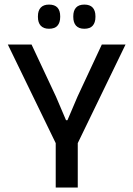

<svg xmlns="http://www.w3.org/2000/svg" viewBox="-20 -838 596 858"><path d="M235 -186 15 -639H121L230 -406.5L275 -301H281.5L326.5 -406.5L435 -639H541L321.5 -186ZM229 0V-279H327.5V0ZM199 -709.5Q174.5 -709.5 162 -723.2Q149.5 -737 149.5 -762V-765.5Q149.5 -790.5 162 -804Q174.5 -817.5 199 -817.5Q224.5 -817.5 236.8 -804Q249 -790.5 249 -765.5V-762Q249 -737 236.8 -723.2Q224.5 -709.5 199 -709.5ZM357 -709.5Q332 -709.5 319.8 -723.2Q307.5 -737 307.5 -762V-765.5Q307.5 -790.5 319.8 -804Q332 -817.5 357 -817.5Q382 -817.5 394.2 -804Q406.5 -790.5 406.5 -765.5V-762Q406.5 -737 394.2 -723.2Q382 -709.5 357 -709.5Z"/></svg>

Font: Anek Latin Medium Medium
Style: Regular
Weight: 500
Version: Version 1.003